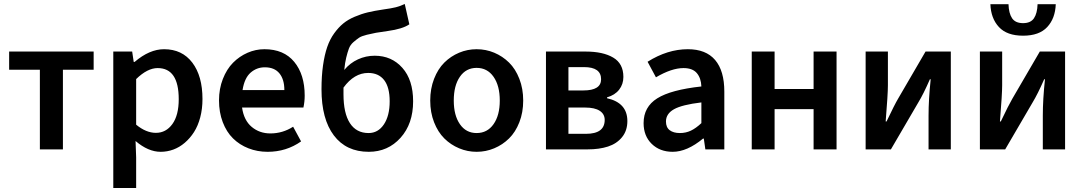

<svg xmlns="http://www.w3.org/2000/svg" viewBox="-20 -750 5440 964"><path d="M180.2 0V-399.9H25.9V-491.2H450.2V-399.9H295.9V0Z M548.8 193.8V-491.2H643.6L651.4 -439H655.8Q730.5 -502.9 803.7 -502.9Q894.5 -502.9 945.6 -435.5Q996.6 -368.2 996.6 -252.9Q996.6 -203.6 985.4 -160.9Q974.1 -118.2 954.1 -86.9Q934.1 -55.7 907.5 -33Q880.9 -10.3 850.1 1Q819.3 12.2 786.6 12.2Q724.1 12.2 660.6 -42L663.6 40V193.8ZM762.7 -83Q813.5 -83 845.5 -127.2Q877.4 -171.4 877.4 -252Q877.4 -408.2 771.5 -408.2Q720.2 -408.2 663.6 -353V-124Q713.4 -83 762.7 -83Z M1309.6 -412.1Q1269 -412.1 1238.3 -385.3Q1207.5 -358.4 1197.8 -297.9H1407.7Q1407.7 -351.6 1382.8 -381.8Q1357.9 -412.1 1309.6 -412.1ZM1323.7 12.2Q1272 12.2 1227.3 -5.4Q1182.6 -22.9 1149.9 -55.2Q1117.2 -87.4 1098.4 -136.7Q1079.6 -186 1079.6 -246.1Q1079.6 -304.2 1098.9 -353.5Q1118.2 -402.8 1150.1 -435.1Q1182.1 -467.3 1222.9 -485.1Q1263.7 -502.9 1307.6 -502.9Q1405.3 -502.9 1457.5 -439.2Q1509.8 -375.5 1509.8 -270Q1509.8 -239.3 1503.4 -210H1195.3Q1204.6 -145.5 1243.9 -112.8Q1283.2 -80.1 1337.4 -80.1Q1399.4 -80.1 1451.7 -113.8L1491.7 -40Q1417.5 12.2 1323.7 12.2Z M1704.6 -276.9Q1704.6 -181.6 1736.8 -131.8Q1769 -82 1830.6 -82Q1878.4 -82 1907.5 -125.5Q1936.5 -168.9 1936.5 -241.2Q1936.5 -312 1908.7 -347.9Q1880.9 -383.8 1828.6 -383.8Q1758.3 -383.8 1704.6 -310.1ZM1831.5 12.2Q1718.3 12.2 1656.2 -70.1Q1594.2 -152.3 1594.2 -301.8Q1594.2 -368.2 1601.8 -421.4Q1609.4 -474.6 1622.8 -513.7Q1636.2 -552.7 1658 -582.8Q1679.7 -612.8 1703.6 -632.3Q1727.5 -651.9 1761 -666Q1794.4 -680.2 1826.9 -688Q1859.4 -695.8 1902.3 -702.1Q1945.3 -708 1967.5 -713.6Q1989.7 -719.2 2012.2 -730L2035.2 -627.9Q2001.5 -604.5 1926.3 -594.2Q1886.7 -588.9 1867.7 -585.4Q1848.6 -582 1821.8 -575.4Q1794.9 -568.8 1782.7 -560.5Q1770.5 -552.2 1754.6 -538.6Q1738.8 -524.9 1731.7 -505.9Q1724.6 -486.8 1718.3 -460.7Q1711.9 -434.6 1708.5 -398.9Q1737.3 -433.6 1777.1 -451.9Q1816.9 -470.2 1861.3 -470.2Q1946.3 -470.2 2000.2 -409.4Q2054.2 -348.6 2054.2 -241.2Q2054.2 -128.4 1991 -58.1Q1927.7 12.2 1831.5 12.2Z M2373 12.2Q2327.1 12.2 2285.2 -5.4Q2243.2 -22.9 2210.9 -54.9Q2178.7 -86.9 2159.4 -136.2Q2140.1 -185.5 2140.1 -245.1Q2140.1 -304.7 2159.4 -354.2Q2178.7 -403.8 2210.9 -435.8Q2243.2 -467.8 2285.2 -485.4Q2327.1 -502.9 2373 -502.9Q2419.4 -502.9 2461.4 -485.4Q2503.4 -467.8 2535.9 -435.8Q2568.4 -403.8 2587.6 -354.2Q2606.9 -304.7 2606.9 -245.1Q2606.9 -185.5 2587.6 -136.2Q2568.4 -86.9 2535.9 -54.9Q2503.4 -22.9 2461.4 -5.4Q2419.4 12.2 2373 12.2ZM2373 -82Q2426.8 -82 2458 -126.5Q2489.3 -170.9 2489.3 -245.1Q2489.3 -319.8 2458 -364.5Q2426.8 -409.2 2373 -409.2Q2319.8 -409.2 2289.1 -364.7Q2258.3 -320.3 2258.3 -245.1Q2258.3 -170.9 2289.1 -126.5Q2319.8 -82 2373 -82Z M2721.2 0V-491.2H2919.9Q3007.8 -491.2 3058.8 -460.9Q3109.9 -430.7 3109.9 -363.8Q3109.9 -327.1 3088.6 -299.8Q3067.4 -272.5 3027.8 -261.2V-256.8Q3129.9 -233.9 3129.9 -142.1Q3129.9 -93.8 3103 -61Q3076.2 -28.3 3032.5 -14.2Q2988.8 0 2930.2 0ZM2834 -295.9H2909.2Q2998 -295.9 2998 -352.1Q2998 -413.1 2912.1 -413.1H2834ZM2834 -78.1H2921.9Q3016.1 -78.1 3016.1 -147.9Q3016.1 -177.2 2991.2 -193.6Q2966.3 -210 2918 -210H2834Z M3357.4 12.2Q3293 12.2 3252.2 -27.6Q3211.4 -67.4 3211.4 -131.8Q3211.4 -213.4 3280 -256.3Q3348.6 -299.3 3501.5 -315.9Q3500 -357.4 3478.8 -382.8Q3457.5 -408.2 3411.6 -408.2Q3352.1 -408.2 3273.4 -361.8L3231.4 -439.9Q3331.5 -502.9 3433.6 -502.9Q3524.4 -502.9 3570.6 -448.7Q3616.7 -394.5 3616.7 -290V0H3521.5L3513.7 -54.2H3509.8Q3429.7 12.2 3357.4 12.2ZM3393.6 -82Q3423.3 -82 3448.7 -94Q3474.1 -106 3501.5 -131.8V-235.8Q3403.8 -224.1 3363.8 -201.4Q3323.7 -178.7 3323.7 -140.1Q3323.7 -110.4 3342.5 -96.2Q3361.3 -82 3393.6 -82Z M3754.4 0V-491.2H3869.1V-303.2H4064.9V-491.2H4180.2V0H4064.9V-202.1H3869.1V0Z M4326.2 0V-491.2H4438V-321.8Q4438 -277.8 4426.8 -140.1H4431.2Q4472.2 -226.1 4488.8 -253.9L4627 -491.2H4753.9V0H4642.1V-169.9Q4642.1 -250 4652.8 -352.1H4648.9Q4616.2 -277.3 4590.8 -235.8L4453.1 0Z M4899.9 0V-491.2H5011.7V-321.8Q5011.7 -277.8 5000.5 -140.1H5004.9Q5045.9 -226.1 5062.5 -253.9L5200.7 -491.2H5327.6V0H5215.8V-169.9Q5215.8 -250 5226.6 -352.1H5222.7Q5189.9 -277.3 5164.6 -235.8L5026.9 0ZM4952.6 -729H5043.5Q5044.9 -683.1 5061.5 -658.4Q5078.1 -633.8 5116.7 -633.8Q5154.8 -633.8 5171.4 -658.4Q5188 -683.1 5189.5 -729H5280.8Q5278.3 -657.7 5238 -614.3Q5197.8 -570.8 5116.7 -570.8Q5035.6 -570.8 4995.4 -614.3Q4955.1 -657.7 4952.6 -729Z"/></svg>

Font: Source Sans 3 Semibold
Style: Regular
Weight: 600
Designer: Paul D. Hunt
Foundry: Adobe
Version: Version 3.052;hotconv 1.1.0;makeotfexe 2.6.0